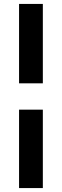

<svg xmlns="http://www.w3.org/2000/svg" viewBox="-20 -710 315 977"><path d="M77 -286V-690H198V-286ZM77 247V-152H198V247Z"/></svg>

Font: Kreon Light
Style: Regular
Weight: 300
Designer: Julia Petretta
Foundry: Julia Petretta and Eli Heuer
Version: Version 2.002